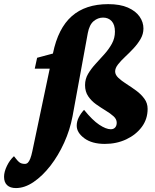

<svg xmlns="http://www.w3.org/2000/svg" viewBox="-147 -702 766 947"><path d="M24.4 -363.3 36.1 -417 116.2 -438.5 181.6 -433.6 166 -363.3ZM420.9 -349.6Q420.9 -333 437 -317.9Q453.1 -302.7 477.1 -287.6Q501 -272.5 524.9 -254.9Q548.8 -237.3 564.9 -215.3Q581.1 -193.4 581.1 -165Q581.1 -114.3 552.2 -75.7Q523.4 -37.1 475.6 -14.6Q427.7 7.8 370.1 7.8Q306.6 7.8 269 -20Q231.4 -47.9 231.4 -82Q231.4 -103.5 241.7 -123.5Q252 -143.6 267.6 -160.2Q308.6 -109.4 342.3 -86.9Q376 -64.5 399.4 -64.5Q413.1 -64.5 420.9 -73.2Q428.7 -82 428.7 -96.7Q428.7 -114.3 413.1 -128.4Q397.5 -142.6 374 -156.7Q350.6 -170.9 327.1 -187.5Q303.7 -204.1 288.1 -227.1Q272.5 -250 272.5 -282.2Q272.5 -312.5 287.6 -337.9Q302.7 -363.3 324.7 -387.2Q346.7 -411.1 368.2 -435.1Q389.6 -459 404.8 -486.3Q419.9 -513.7 419.9 -545.9Q419.9 -580.1 403.8 -597.7Q387.7 -615.2 361.3 -615.2Q335.9 -615.2 314.9 -597.7Q293.9 -580.1 286.1 -539.1L210.9 -128.9Q198.2 -61.5 169.4 2Q140.6 65.4 101.6 115.7Q62.5 166 18.6 195.8Q-25.4 225.6 -68.4 225.6Q-96.7 225.6 -111.8 211.4Q-127 197.3 -127 169.9Q-127 145.5 -112.8 116.2Q-98.6 86.9 -78.1 68.4Q-61.5 90.8 -51.3 98.6Q-41 106.4 -24.4 106.4Q-15.6 106.4 -9.3 100.1Q-2.9 93.8 2.4 80.1Q7.8 66.4 12.7 43L114.3 -439.5Q139.6 -562.5 207 -622.1Q274.4 -681.6 386.7 -681.6Q445.3 -681.6 483.9 -664.6Q522.5 -647.5 541.5 -620.1Q560.5 -592.8 560.5 -561.5Q560.5 -534.2 546.4 -509.8Q532.2 -485.4 511.7 -463.4Q491.2 -441.4 470.2 -421.9Q449.2 -402.3 435.1 -384.3Q420.9 -366.2 420.9 -349.6Z"/></svg>

Font: Crimson Pro Black
Style: Italic
Weight: 900
Italic angle: -12°
Designer: Jacques Le Bailly
Foundry: Baron von Fonthausen
Version: Version 1.003